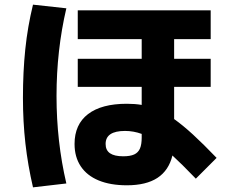

<svg xmlns="http://www.w3.org/2000/svg" viewBox="-20 -764 978 821"><path d="M298.8 -148.4Q298.8 -231.9 356.4 -276.1Q414.1 -320.3 522.5 -320.3Q557.1 -320.3 585.9 -315.4V-392.6H312.5V-512.7H585.9V-596.7H312.5V-719.7H880.9V-596.7H724.6V-512.7H880.9V-392.6H724.6V-254.9Q761.7 -228.5 805.4 -188.5Q849.1 -148.4 906.2 -88.9L817.4 0Q756.3 -63.5 717.3 -99.1Q701.7 -35.2 653.3 -3.4Q605 28.3 522.5 28.3Q452.1 28.3 401.9 7.6Q351.6 -13.2 325.2 -53Q298.8 -92.8 298.8 -148.4ZM78.1 -345.7Q78.1 -456.5 88.1 -553.2Q98.1 -649.9 121.1 -744.1L263.7 -728.5Q221.7 -548.8 221.7 -353.5Q221.7 -159.2 263.7 20.5L121.1 37.1Q99.1 -57.6 88.6 -150.9Q78.1 -244.1 78.1 -345.7ZM506.8 -95.7Q536.6 -95.7 553.7 -103.5Q570.8 -111.3 578.4 -128.7Q585.9 -146 585.9 -175.8V-191.4Q551.3 -204.1 514.6 -204.1Q431.6 -204.1 431.6 -148.4Q431.6 -121.6 450.4 -108.6Q469.2 -95.7 506.8 -95.7Z"/></svg>

Font: Pretendard JP ExtraBold
Style: Regular
Weight: 800
Designer: Base glyphs from Inter by Rasmus Andersson; Hangeul glyphs from Noto Sans CJK(Source Han Sans) by Jang Soo-young and Kan
Foundry: Kil Hyung-jin
Version: Version 1.309